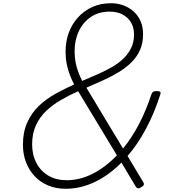

<svg xmlns="http://www.w3.org/2000/svg" viewBox="-20 -1150 1073 1189"><path d="M387 19Q327 19 278 -1.5Q229 -22 194.5 -59Q160 -96 141 -145.5Q122 -195 122 -254Q122 -332 148.5 -391Q175 -450 219.5 -493Q264 -536 321.5 -568Q379 -600 439 -627Q424 -656 412 -687.5Q400 -719 393 -754.5Q386 -790 386 -830Q386 -892 405.5 -946Q425 -1000 462.5 -1041.5Q500 -1083 551.5 -1106.5Q603 -1130 667 -1130Q709 -1130 745 -1116.5Q781 -1103 808.5 -1078Q836 -1053 851 -1017.5Q866 -982 866 -939Q866 -882 846.5 -839Q827 -796 792.5 -762.5Q758 -729 713 -702Q668 -675 617 -652Q566 -629 515 -607L742 -230Q796 -296 840.5 -381Q885 -466 918 -567Q922 -578 929 -582Q936 -586 951 -586Q966 -586 971.5 -581Q977 -576 973 -566Q936 -450 884.5 -353.5Q833 -257 770 -184L866 -24Q873 -14 870.5 -6Q868 2 855 9Q843 17 835 16Q827 15 821 6L732 -143Q655 -65 567 -23Q479 19 387 19ZM393 -34Q475 -34 554 -74Q633 -114 704 -188L464 -585Q408 -560 357 -530.5Q306 -501 266 -463Q226 -425 202.5 -374Q179 -323 179 -256Q179 -191 205.5 -140.5Q232 -90 280 -62Q328 -34 393 -34ZM489 -649Q539 -670 585.5 -690.5Q632 -711 673 -734.5Q714 -758 744 -787Q774 -816 792 -852.5Q810 -889 810 -937Q810 -980 791 -1011.5Q772 -1043 738.5 -1060.5Q705 -1078 659 -1078Q592 -1078 543.5 -1045.5Q495 -1013 468.5 -957.5Q442 -902 442 -833Q442 -797 448 -764.5Q454 -732 465 -703.5Q476 -675 489 -649Z"/></svg>

Font: Playwrite CU ExtraLight
Style: Regular
Weight: 250
Designer: Veronika Burian, José Scaglione
Foundry: TypeTogether
Version: Version 1.002